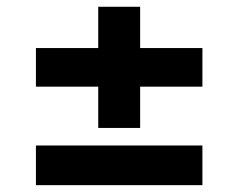

<svg xmlns="http://www.w3.org/2000/svg" viewBox="-20 -566 694 559"><path d="M84.6 -142.4H569.3V-26.9H84.6ZM84.6 -426.1H569.3V-313.7H84.6ZM266 -546.3H388V-193.5H266Z"/></svg>

Font: Pretendard Variable
Style: Regular
Weight: 400
Designer: Base glyphs from Inter by Rasmus Andersson; Hangul glyphs from Noto Sans CJK(Source Han Sans) by Jang Soo-young and Kang
Foundry: Kil Hyung-jin
Version: Version 1.100;FEAKit 1.0